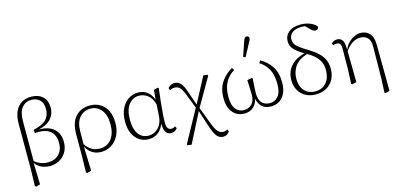

<svg xmlns="http://www.w3.org/2000/svg" viewBox="-80 -1308 4241 2037"><g transform="rotate(-15 2041.0 -290.0)"><path d="M158 -511V-80Q222 -26 305 -26Q378 -26 423.5 -72Q469 -118 469 -195Q469 -247 449 -287Q429 -327 381 -348Q333 -369 249 -363L243 -399Q346 -422 387 -465.5Q428 -509 428 -579Q428 -645 393.5 -679Q359 -713 302 -713Q238 -713 198 -665.5Q158 -618 158 -511ZM102 181 107 6V-500Q107 -585 133 -639.5Q159 -694 204 -720Q249 -746 307 -746Q385 -746 432.5 -703Q480 -660 480 -579Q480 -512 436 -460.5Q392 -409 298 -389Q408 -388 464.5 -336.5Q521 -285 521 -194Q521 -127 491.5 -79.5Q462 -32 415 -7.5Q368 17 313 17Q264 17 222 -2.5Q180 -22 153 -60L160 177L114 190Z M717 -254 716 -115Q746 -72 784 -48.5Q822 -25 873 -25Q953 -25 1000 -84Q1047 -143 1047 -246Q1047 -350 1000.5 -405.5Q954 -461 883 -461Q810 -461 763.5 -407.5Q717 -354 717 -254ZM663 181 667 12 668 -239Q668 -366 728 -430.5Q788 -495 885 -495Q949 -495 997.5 -466Q1046 -437 1073.5 -381.5Q1101 -326 1101 -247Q1101 -167 1071 -108.5Q1041 -50 990.5 -18.5Q940 13 878 13Q820 13 778 -15.5Q736 -44 713 -90L721 177L675 190Z M1258 -235Q1258 -135 1298 -79.5Q1338 -24 1410 -24Q1446 -24 1480 -42.5Q1514 -61 1538 -99.5Q1562 -138 1566 -197L1574 -324Q1552 -397 1509 -428.5Q1466 -460 1415 -460Q1348 -460 1303 -403.5Q1258 -347 1258 -235ZM1401 13Q1344 13 1299.5 -15.5Q1255 -44 1229 -98.5Q1203 -153 1203 -231Q1203 -316 1232 -374.5Q1261 -433 1308.5 -464Q1356 -495 1412 -495Q1533 -495 1577 -372L1586 -478L1629 -491L1641 -484Q1632 -415 1624.5 -342Q1617 -269 1612.5 -209Q1608 -149 1608 -116Q1608 -67 1622.5 -49.5Q1637 -32 1660 -32Q1673 -32 1683 -36Q1693 -40 1703 -46L1715 -24Q1704 -9 1687 1.5Q1670 12 1647 12Q1612 12 1591 -15Q1570 -42 1568 -112Q1548 -54 1504 -20.5Q1460 13 1401 13Z M1781 182 1774 170 1967 -182 1904 -343Q1881 -401 1859 -423Q1837 -445 1802 -445Q1786 -445 1773.5 -441Q1761 -437 1750 -431L1740 -456Q1752 -470 1770 -481.5Q1788 -493 1813 -493Q1855 -493 1881.5 -463Q1908 -433 1930 -367L1984 -211L2132 -491L2174 -488L2182 -476L2004 -167L2078 28Q2103 93 2127.5 117.5Q2152 142 2182 142Q2207 142 2229 129L2240 153Q2229 170 2211.5 181Q2194 192 2170 192Q2127 192 2100.5 158Q2074 124 2048 47L1988 -138L1822 187Z M2451 13Q2404 13 2364 -10Q2324 -33 2300 -81Q2276 -129 2276 -202Q2276 -307 2324.5 -378Q2373 -449 2446 -489L2463 -463Q2399 -423 2364.5 -360.5Q2330 -298 2330 -203Q2330 -109 2365.5 -66.5Q2401 -24 2456 -24Q2509 -24 2542.5 -59Q2576 -94 2576 -161Q2576 -195 2574 -231Q2572 -267 2570 -322L2621 -332L2630 -325Q2627 -269 2624 -232.5Q2621 -196 2621 -164Q2621 -96 2651.5 -60Q2682 -24 2741 -24Q2794 -24 2831 -66Q2868 -108 2868 -203Q2868 -299 2835 -361Q2802 -423 2740 -463L2756 -489Q2830 -449 2875.5 -379.5Q2921 -310 2921 -204Q2921 -128 2896 -80Q2871 -32 2831 -9.5Q2791 13 2744 13Q2683 13 2647.5 -18.5Q2612 -50 2598 -110Q2587 -54 2548.5 -20.5Q2510 13 2451 13ZM2591 -571 2644 -727Q2658 -772 2681 -772Q2692 -772 2700 -765.5Q2708 -759 2708 -747Q2708 -737 2703.5 -727.5Q2699 -718 2689 -699L2615 -561Z M3235 13Q3172 13 3123.5 -13.5Q3075 -40 3048 -88Q3021 -136 3021 -199Q3021 -295 3078 -356Q3135 -417 3230 -440Q3154 -484 3122 -521Q3090 -558 3090 -608Q3090 -670 3137 -708Q3184 -746 3267 -746Q3323 -746 3369.5 -727.5Q3416 -709 3441 -677Q3440 -662 3431.5 -652.5Q3423 -643 3408 -643Q3394 -643 3381 -650.5Q3368 -658 3353 -673L3310 -716Q3291 -719 3270 -719Q3205 -719 3169 -691Q3133 -663 3133 -618Q3133 -592 3144.5 -570Q3156 -548 3187.5 -523.5Q3219 -499 3279 -463Q3340 -426 3379 -389.5Q3418 -353 3437.5 -309.5Q3457 -266 3457 -209Q3457 -144 3429.5 -93.5Q3402 -43 3352 -15Q3302 13 3235 13ZM3076 -200Q3076 -116 3120 -68Q3164 -20 3237 -20Q3316 -20 3360 -73Q3404 -126 3404 -208Q3404 -263 3384.5 -302.5Q3365 -342 3331.5 -372Q3298 -402 3254 -426Q3156 -394 3116 -335Q3076 -276 3076 -200Z M3941 182 3948 28 3952 -318Q3953 -386 3923 -417Q3893 -448 3842 -448Q3799 -448 3756 -421.5Q3713 -395 3678 -343L3682 -2L3635 9L3624 0L3631 -150L3633 -383Q3633 -421 3621 -436Q3609 -451 3583 -451Q3573 -451 3563.5 -448.5Q3554 -446 3547 -444L3537 -466Q3547 -477 3562.5 -485Q3578 -493 3600 -493Q3637 -493 3656.5 -466.5Q3676 -440 3677 -365L3678 -364V-360Q3696 -404 3726 -434Q3756 -464 3791 -479.5Q3826 -495 3857 -495Q3916 -495 3954.5 -456.5Q3993 -418 3994 -329L3998 177L3952 191Z"/></g></svg>

Font: Source Serif 4 SmText Light
Style: Regular
Weight: 300
Designer: Frank Grießhammer
Foundry: Adobe
Version: Version 4.005;hotconv 1.1.0;makeotfexe 2.6.0